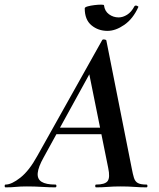

<svg xmlns="http://www.w3.org/2000/svg" viewBox="-58 -807 683 827"><path d="M-34 0Q-38 0 -38 -6Q-38 -12 -34 -12Q-8 -12 30 -42Q68 -72 103 -136L382 -634Q384 -638 391.5 -637Q399 -636 400 -633L509 -84Q514 -57 519 -41Q524 -25 536 -18.5Q548 -12 573 -12Q577 -12 577 -6Q577 0 573 0Q547 0 520.5 -2Q494 -4 462 -4Q431 -4 406.5 -2Q382 0 356 0Q352 0 352 -6Q352 -12 356 -12Q394 -12 405.5 -27Q417 -42 408 -84L323 -505L379 -582L130 -129Q107 -88 104.5 -62Q102 -36 121 -24Q140 -12 181 -12Q185 -12 185 -6Q185 0 180 0Q157 0 123.5 -2Q90 -4 58 -4Q29 -4 10.5 -2Q-8 0 -34 0ZM171 -229 186 -257H405L407 -229ZM405 -674Q365 -674 336 -698Q307 -722 307 -771Q307 -776 319.5 -779.5Q332 -783 348.5 -785Q365 -787 377.5 -787Q390 -787 390 -784Q393 -759 411.5 -745.5Q430 -732 453 -732Q471 -732 489.5 -743.5Q508 -755 521 -780Q525 -785 532 -782Q539 -779 538 -777Q515 -726 477.5 -700Q440 -674 405 -674Z"/></svg>

Font: Cormorant Garamond Light
Style: Italic
Weight: 300
Italic angle: -10°
Designer: Christian Thalmann (Catharsis Fonts)
Foundry: Catharsis Fonts
Version: Version 4.001